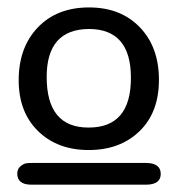

<svg xmlns="http://www.w3.org/2000/svg" viewBox="-20 -778 484 522"><path d="M26.9 -306.2Q26.9 -317.4 34.4 -324.7Q42 -332 50.8 -334Q56.6 -335 69.8 -335H376Q417 -335 417 -305.2Q417 -276.4 377.9 -275.9H64Q26.9 -276.4 26.9 -306.2ZM30.8 -560.1Q30.8 -648.9 82.8 -703.4Q134.8 -757.8 222.2 -757.8Q308.1 -757.8 360.1 -703.9Q412.1 -649.9 412.1 -561Q412.1 -472.2 359.1 -421.1Q306.2 -370.1 221.2 -370.1Q136.2 -370.1 83.5 -421.6Q30.8 -473.1 30.8 -560.1ZM106.9 -568.8Q106.9 -430.7 221.2 -431.2Q336.4 -431.2 335.9 -566.9Q335.9 -698.7 222.2 -699.2Q106.9 -698.7 106.9 -568.8Z"/></svg>

Font: CMU Concrete
Style: Roman
Weight: 500
Version: Version 0.7.0